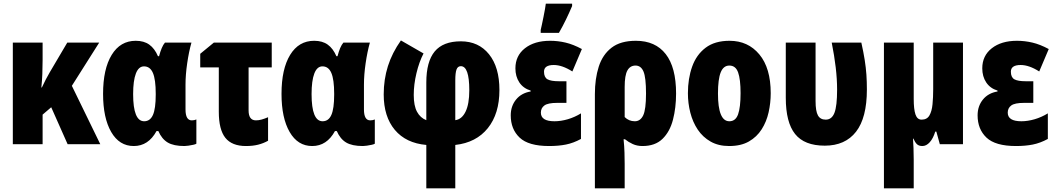

<svg xmlns="http://www.w3.org/2000/svg" viewBox="-20 -785 5752 1045"><path d="M520 -553.2 371.1 -317.9 525.9 0H348.1L258.8 -201.2L211.9 -161.1V0H49.8V-553.2H211.9V-458Q211.9 -419.9 210.4 -382.6Q209 -345.2 205.1 -309.1H208Q218.8 -332 229.7 -353.3Q240.7 -374.5 250 -390.1L346.2 -553.2Z M708 9.8Q629.4 9.8 585.2 -66.7Q541 -143.1 541 -273.9Q541 -409.7 587.9 -486.3Q634.8 -563 718.8 -563Q763.7 -563 792.7 -542Q821.8 -521 839.8 -479H845.7Q852.5 -504.9 860.4 -523.4Q868.2 -542 877.9 -553.2H1022Q1007.8 -502.9 998.8 -440.4Q989.7 -377.9 989.7 -324.2V-189Q989.7 -129.9 1023.9 -129.9Q1037.6 -129.9 1048.8 -134.8V-2.9Q1045.4 0 1032.7 2.9Q1020 5.9 1005.9 7.8Q991.7 9.8 983.9 9.8Q924.8 9.8 892.6 -9.5Q860.4 -28.8 841.8 -71.8H832Q787.6 9.8 708 9.8ZM764.6 -125Q796.9 -125 812.3 -159.2Q827.6 -193.4 827.6 -270V-274.9Q827.6 -352.1 812.3 -387.9Q796.9 -423.8 763.7 -423.8Q734.4 -423.8 719.5 -384.8Q704.6 -345.7 704.6 -272.9Q704.6 -125 764.6 -125Z M1459 -553.2V-418H1333V-184.1Q1333 -129.9 1373 -129.9Q1388.2 -129.9 1404.5 -134.5Q1420.9 -139.2 1439 -147V-19Q1414.1 -4.9 1385 2.4Q1356 9.8 1318.8 9.8Q1242.2 9.8 1206.5 -34.9Q1170.9 -79.6 1170.9 -176.8V-418H1069.8V-492.2L1144 -553.2Z M1679.2 9.8Q1600.6 9.8 1556.4 -66.7Q1512.2 -143.1 1512.2 -273.9Q1512.2 -409.7 1559.1 -486.3Q1606 -563 1689.9 -563Q1734.9 -563 1763.9 -542Q1793 -521 1811 -479H1816.9Q1823.7 -504.9 1831.5 -523.4Q1839.4 -542 1849.1 -553.2H1993.2Q1979 -502.9 1970 -440.4Q1960.9 -377.9 1960.9 -324.2V-189Q1960.9 -129.9 1995.1 -129.9Q2008.8 -129.9 2020 -134.8V-2.9Q2016.6 0 2003.9 2.9Q1991.2 5.9 1977.1 7.8Q1962.9 9.8 1955.1 9.8Q1896 9.8 1863.8 -9.5Q1831.5 -28.8 1813 -71.8H1803.2Q1758.8 9.8 1679.2 9.8ZM1735.8 -125Q1768.1 -125 1783.4 -159.2Q1798.8 -193.4 1798.8 -270V-274.9Q1798.8 -352.1 1783.4 -387.9Q1768.1 -423.8 1734.9 -423.8Q1705.6 -423.8 1690.7 -384.8Q1675.8 -345.7 1675.8 -272.9Q1675.8 -125 1735.8 -125Z M2162.1 -564.9 2285.2 -494.1Q2261.2 -447.8 2246.6 -386.5Q2231.9 -325.2 2231.9 -268.1Q2231.9 -209.5 2249.8 -176.5Q2267.6 -143.6 2300.3 -130.9V-335.9Q2300.3 -449.7 2345.9 -504.9Q2391.6 -560.1 2488.3 -560.1Q2585 -560.1 2641.6 -489.7Q2698.2 -419.4 2698.2 -294.9Q2698.2 -166 2635 -87.4Q2571.8 -8.8 2458 3.9V240.2H2300.3V3.9Q2189.5 -5.9 2128.9 -78.1Q2068.4 -150.4 2068.4 -271Q2068.4 -352.5 2091.3 -425Q2114.3 -497.6 2162.1 -564.9ZM2488.3 -424.8Q2471.2 -424.8 2464.6 -406.5Q2458 -388.2 2458 -347.2V-130.9Q2493.7 -135.7 2513.9 -177.2Q2534.2 -218.8 2534.2 -293.9Q2534.2 -424.8 2488.3 -424.8Z M3063 -342.8V-225.1H3013.2Q2961.9 -225.1 2942.9 -210.9Q2923.8 -196.8 2923.8 -171.9Q2923.8 -125 2998 -125Q3032.7 -125 3070.3 -136Q3107.9 -147 3142.1 -168V-28.8Q3100.6 -6.3 3060.3 1.7Q3020 9.8 2968.8 9.8Q2856.4 9.8 2808.1 -36.1Q2759.8 -82 2759.8 -157.2Q2759.8 -207.5 2788.8 -243.2Q2817.9 -278.8 2868.2 -287.1V-292Q2828.1 -304.2 2806.6 -336.4Q2785.2 -368.7 2785.2 -413.1Q2785.2 -481.4 2836.9 -522.2Q2888.7 -563 2974.1 -563Q3016.6 -563 3058.1 -553.2Q3099.6 -543.5 3147 -518.1L3095.2 -396Q3040 -431.2 2994.1 -431.2Q2940.9 -431.2 2940.9 -395Q2940.9 -364.3 2959.7 -353.5Q2978.5 -342.8 3022 -342.8ZM2922.9 -606V-622.1Q2925.3 -631.3 2929.4 -651.1Q2933.6 -670.9 2938.2 -693.6Q2942.9 -716.3 2946.3 -736.1Q2949.7 -755.9 2950.7 -765.1H3093.8V-752Q3078.6 -716.3 3060.8 -679.4Q3043 -642.6 3022 -606Z M3659.7 -275.9Q3659.7 -198.7 3642.8 -133.5Q3626 -68.4 3585.9 -29.3Q3545.9 9.8 3477.1 9.8Q3447.3 9.8 3423.8 -1Q3400.4 -11.7 3381.8 -26.9H3374Q3377.9 11.2 3378.9 45.9Q3379.9 80.6 3379.9 106.9V240.2H3217.8V-272.9Q3217.8 -356.4 3238.8 -422.1Q3259.8 -487.8 3308.6 -525.4Q3357.4 -563 3440.9 -563Q3546.9 -563 3603.3 -490.7Q3659.7 -418.5 3659.7 -275.9ZM3439 -428.2Q3409.7 -428.2 3394.8 -401.6Q3379.9 -375 3379.9 -312V-147.9Q3402.8 -125 3435.1 -125Q3465.3 -125 3480.7 -157Q3496.1 -189 3496.1 -275.9Q3496.1 -363.8 3482.2 -396Q3468.3 -428.2 3439 -428.2Z M4174.8 -277.8Q4174.8 -224.6 4163.3 -173.6Q4151.9 -122.6 4125.5 -81.1Q4099.1 -39.6 4055.9 -14.9Q4012.7 9.8 3948.7 9.8Q3890.1 9.8 3847.7 -14.4Q3805.2 -38.6 3777.8 -79.3Q3750.5 -120.1 3737.3 -171.6Q3724.1 -223.1 3724.1 -277.8Q3724.1 -357.4 3747.1 -422.1Q3770 -486.8 3820.1 -524.9Q3870.1 -563 3950.7 -563Q4051.3 -563 4113 -488.8Q4174.8 -414.6 4174.8 -277.8ZM3887.7 -275.9Q3887.7 -125 3949.7 -125Q3983.9 -125 3997.3 -163.1Q4010.7 -201.2 4010.7 -277.8Q4010.7 -353.5 3997.3 -390.9Q3983.9 -428.2 3949.7 -428.2Q3917.5 -428.2 3902.6 -391.1Q3887.7 -354 3887.7 -275.9Z M4469.2 7.8Q4357.9 7.8 4307.4 -55.7Q4256.8 -119.1 4256.8 -252.9V-553.2H4418.9V-234.9Q4418.9 -179.7 4431.9 -156.7Q4444.8 -133.8 4474.1 -133.8Q4507.3 -133.8 4521.7 -170.9Q4536.1 -208 4536.1 -296.9Q4536.1 -354 4528.6 -418Q4521 -481.9 4506.8 -553.2H4668Q4679.7 -501 4686.3 -459Q4692.9 -417 4695.6 -378.7Q4698.2 -340.3 4698.2 -297.9Q4698.2 -144 4639.2 -68.1Q4580.1 7.8 4469.2 7.8Z M5221.2 -553.2V0H5095.2L5076.2 -68.8H5070.3Q5059.1 -31.7 5040.5 -11Q5022 9.8 5000 9.8Q4981.4 9.8 4970.9 0Q4960.4 -9.8 4951.2 -30.8H4949.2Q4950.7 -9.3 4951.9 20.8Q4953.1 50.8 4953.1 84V240.2H4791V-553.2H4953.1V-246.1Q4953.1 -190.4 4962.6 -162.1Q4972.2 -133.8 4996.1 -133.8Q5025.4 -133.8 5038.6 -156.7Q5051.8 -179.7 5055.4 -217.5Q5059.1 -255.4 5059.1 -299.8V-553.2Z M5604 -342.8V-225.1H5554.2Q5502.9 -225.1 5483.9 -210.9Q5464.8 -196.8 5464.8 -171.9Q5464.8 -125 5539.1 -125Q5573.7 -125 5611.3 -136Q5648.9 -147 5683.1 -168V-28.8Q5641.6 -6.3 5601.3 1.7Q5561 9.8 5509.8 9.8Q5397.5 9.8 5349.1 -36.1Q5300.8 -82 5300.8 -157.2Q5300.8 -207.5 5329.8 -243.2Q5358.9 -278.8 5409.2 -287.1V-292Q5369.1 -304.2 5347.7 -336.4Q5326.2 -368.7 5326.2 -413.1Q5326.2 -481.4 5377.9 -522.2Q5429.7 -563 5515.1 -563Q5557.6 -563 5599.1 -553.2Q5640.6 -543.5 5688 -518.1L5636.2 -396Q5581.1 -431.2 5535.2 -431.2Q5481.9 -431.2 5481.9 -395Q5481.9 -364.3 5500.7 -353.5Q5519.5 -342.8 5563 -342.8Z"/></svg>

Font: Open Sans Condensed ExtraBold
Style: Regular
Weight: 800
Width: 3
Designer: Monotype Design Team
Foundry: Monotype Imaging Inc.
Version: Version 3.000; ttfautohint (v1.8.4)